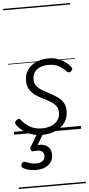

<svg xmlns="http://www.w3.org/2000/svg" viewBox="-77 -938 633 1366"><g transform="rotate(-5 239.5 -255.0)"><path d="M200 19Q154 19 117.5 5Q81 -9 56.5 -29.5Q32 -50 19 -70Q14 -78 15 -86Q16 -94 26 -101Q35 -108 42.5 -108.5Q50 -109 57 -100Q80 -69 116.5 -48Q153 -27 202 -27Q239 -27 268.5 -39Q298 -51 315 -74Q332 -97 332 -130Q332 -159 316.5 -178Q301 -197 276.5 -211.5Q252 -226 224.5 -239.5Q197 -253 173 -270Q149 -287 133.5 -312Q118 -337 118 -374Q118 -418 139.5 -450Q161 -482 200 -500.5Q239 -519 290 -519Q331 -519 362.5 -506.5Q394 -494 416 -476Q438 -458 449 -442Q454 -433 453 -427Q452 -421 442 -413Q434 -407 427 -407.5Q420 -408 413 -415Q386 -443 357 -458Q328 -473 286 -473Q235 -473 203.5 -448.5Q172 -424 172 -379Q172 -351 187.5 -331.5Q203 -312 227.5 -297.5Q252 -283 279.5 -269Q307 -255 331.5 -238Q356 -221 371.5 -197Q387 -173 387 -137Q387 -88 362.5 -53Q338 -18 295.5 0.5Q253 19 200 19ZM134 264Q112 264 85.5 258.5Q59 253 40 240Q32 234 32.5 226Q33 218 37 210Q43 201 49.5 199Q56 197 64 201Q78 207 96.5 212.5Q115 218 137 218Q168 218 185 205.5Q202 193 202 168Q202 144 183.5 134.5Q165 125 128 129Q120 130 115.5 128Q111 126 108 121Q105 114 106 108.5Q107 103 112 94L171 -4H215L149 107L133 94Q172 84 199.5 90.5Q227 97 242 116.5Q257 136 257 166Q257 196 241.5 218Q226 240 199 252Q172 264 134 264ZM0 378H479V388H0ZM0 -20H479V0H0ZM0 -505H479V-500H0ZM0 -898H479V-888H0Z"/></g></svg>

Font: Playwrite DE SAS Guides
Style: Regular
Weight: 400
Designer: Veronika Burian, José Scaglione
Foundry: TypeTogether
Version: Version 1.003